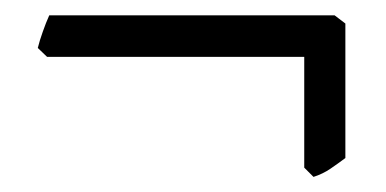

<svg xmlns="http://www.w3.org/2000/svg" viewBox="-20 -322 509 253"><path d="M435.1 -113.8Q425.3 -106.4 415.3 -99.6Q405.3 -92.8 393.1 -88.9L380.9 -101.1V-247.1H42L29.8 -258.8Q32.2 -268.6 36.4 -280.3Q40.5 -292 44.9 -301.8H420.9L435.1 -291Z"/></svg>

Font: Gentium Plus
Style: Regular
Weight: 400
Designer: J. Victor Gaultney, Annie Olsen, Iska Routamaa
Foundry: SIL International
Version: Version 1.510